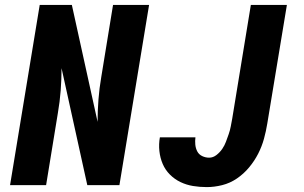

<svg xmlns="http://www.w3.org/2000/svg" viewBox="-20 -755 1240 783"><path d="M21 0 142 -735H273L378 -258Q378 -303 381.5 -349Q385 -395 393 -441L441 -735H588L467 0H336L231 -477Q231 -432 227.5 -386Q224 -340 216 -294L168 0ZM823 8Q794 8 767 3.5Q740 -1 716 -12.5Q692 -24 673 -43Q654 -62 643.5 -86.5Q633 -111 630 -139Q627 -167 632 -195H777Q775 -180 776.5 -165Q778 -150 784.5 -137.5Q791 -125 804.5 -118.5Q818 -112 833 -112Q849 -112 863 -123Q877 -134 886.5 -148Q896 -162 901.5 -177Q907 -192 912.5 -207.5Q918 -223 921 -239Q924 -255 927 -271L1003 -735H1150L1070 -251Q1065 -220 1056.5 -189Q1048 -158 1033 -128.5Q1018 -99 996 -72.5Q974 -46 946 -27Q918 -8 886 0Q854 8 823 8Z"/></svg>

Font: Iosevka Aile Heavy
Style: Italic
Weight: 900
Italic angle: -9°
Designer: Belleve Invis
Foundry: Belleve Invis
Version: Version 31.1.0; ttfautohint (v1.8.4)